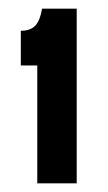

<svg xmlns="http://www.w3.org/2000/svg" viewBox="-20 -693 249 443"><path d="M66 -270V-542H28V-622Q51 -622 62 -634.5Q73 -647 77 -673H157V-270Z"/></svg>

Font: Bricolage Grotesque 24pt Condensed Medium
Style: Regular
Weight: 500
Width: 3
Designer: Mathieu Triay
Foundry: Atelier Triay
Version: Version 1.001;gftools[0.9.33.dev8+g029e19f]